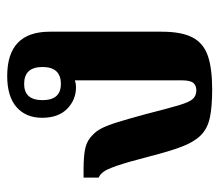

<svg xmlns="http://www.w3.org/2000/svg" viewBox="-58 -540 609 533"><g transform="rotate(-90 246.5 -273.5)"><path d="M265 11Q216 11 186 4.5Q156 -2 137.5 -20.5Q119 -39 106 -73Q93 -107 79 -162Q63 -224 53 -253Q43 -282 35.5 -291.5Q28 -301 20 -304V-346H43Q81 -346 102.5 -341Q124 -336 139 -320Q149 -311 157 -295.5Q165 -280 174 -251Q183 -222 196 -174Q212 -111 221 -81Q230 -51 239 -42Q248 -33 262 -33Q276 -33 283 -41.5Q290 -50 290 -74V-370Q281 -367 271 -367Q236 -367 211 -391.5Q186 -416 186 -461Q186 -506 215.5 -532Q245 -558 302 -558Q425 -558 425 -440V-129Q425 -74 409 -43.5Q393 -13 358 -1Q323 11 265 11ZM280 -409Q327 -409 327 -460Q327 -511 280 -511Q235 -511 235 -460Q235 -409 280 -409Z"/></g></svg>

Font: Noto Serif Thai SemiCondensed
Style: Bold
Weight: 700
Width: 4
Designer: Monotype Design Team
Foundry: Monotype Imaging Inc.
Version: Version 2.002; ttfautohint (v1.8.4.7-5d5b)